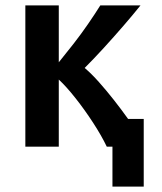

<svg xmlns="http://www.w3.org/2000/svg" viewBox="-20 -544 600 712"><path d="M397 148V0H376Q357 -40 325.5 -88.5Q294 -137 260 -180Q226 -223 198 -249V0H74V-524H198V-313Q225 -346 253 -382Q281 -418 306.5 -455Q332 -492 352 -524H501Q473 -489 437.5 -448Q402 -407 365.5 -367Q329 -327 294 -292Q319 -271 347 -239.5Q375 -208 402.5 -173Q430 -138 455 -103H513V148Z"/></svg>

Font: Ubuntu Sans Mono SemiBold
Style: Regular
Weight: 600
Monospace: yes
Designer: Dalton Maag Ltd
Foundry: Dalton Maag Ltd
Version: Version 1.006